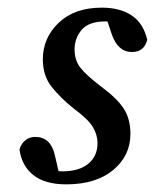

<svg xmlns="http://www.w3.org/2000/svg" viewBox="-20 -471 405 502"><path d="M138 -2 95 -30Q121 -23 143 -23Q187 -23 211 -43Q235 -63 235 -97Q235 -118 223 -138.5Q211 -159 173 -187Q138 -215 115 -244Q92 -273 92 -316Q92 -372 133.5 -411.5Q175 -451 246 -451Q294 -451 324.5 -430.5Q355 -410 365 -367Q357 -335 325 -335Q288 -335 272 -382L254 -436L291 -411Q284 -413 275 -414Q266 -415 256 -415Q212 -415 193.5 -393Q175 -371 175 -342Q175 -313 190.5 -293.5Q206 -274 244 -245Q286 -214 303.5 -187Q321 -160 321 -121Q321 -64 276 -26.5Q231 11 153 11Q98 11 67.5 -13Q37 -37 31 -80Q35 -95 46 -104Q57 -113 72 -113Q112 -113 123 -67Z"/></svg>

Font: Lisu Bosa SemiBold
Style: Italic
Weight: 600
Italic angle: -19°
Designer: David Morse, Annie Olsen, Victor Gaultney, Frank Grießhammer (Latin)
Foundry: SIL International
Version: Version 2.000